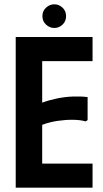

<svg xmlns="http://www.w3.org/2000/svg" viewBox="-20 -872 478 892"><path d="M410 -700V-588H176V-395Q208 -407 244.5 -414.5Q281 -422 318 -423.5Q355 -425 387 -421V-314L378 -308Q354 -315 320 -315.5Q286 -316 248 -310.5Q210 -305 176 -292V-112H410V0H53V-700ZM232 -742Q211 -742 194 -757.5Q177 -773 177 -797Q177 -821 194 -836.5Q211 -852 232 -852Q254 -852 270.5 -836.5Q287 -821 287 -797Q287 -773 270.5 -757.5Q254 -742 232 -742Z"/></svg>

Font: Phudu Medium
Style: Regular
Weight: 500
Version: Version 1.005;gftools[0.9.23]